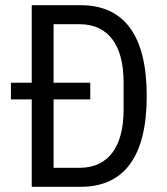

<svg xmlns="http://www.w3.org/2000/svg" viewBox="-20 -718 640 738"><path d="M102 0H290C460 0 544 -120 544 -349C544 -578 460 -698 290 -698H102V-400H22V-336H102ZM186 -73V-336H327V-400H186V-625H286C397 -625 455 -543 455 -403V-295C455 -155 397 -73 286 -73Z"/></svg>

Font: IBM Plex Mono
Style: Regular
Weight: 400
Monospace: yes
Designer: Mike Abbink, Paul van der Laan, Pieter van Rosmalen
Foundry: Bold Monday
Version: Version 2.004